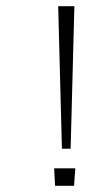

<svg xmlns="http://www.w3.org/2000/svg" viewBox="-20 -600 325 617"><path d="M167 -580H219L207 -122H179ZM157 -3 154 -59H222L218 -3Z"/></svg>

Font: UN Bangla Thin
Style: Regular
Weight: 100
Designer: Desinged by Rajon, Unicode developed by Rashed (IMGN)
Version: Version 2.000;March 19, 2023;FontCreator 14.0.0.2901 64-bit